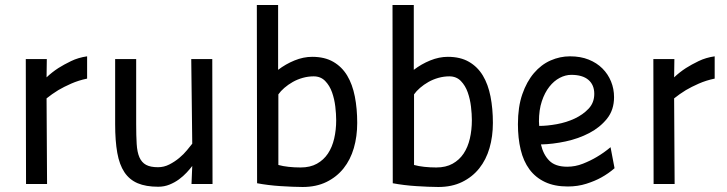

<svg xmlns="http://www.w3.org/2000/svg" viewBox="-20 -735 2904 767"><path d="M83 -499H167L166 -426Q187 -446 213 -463Q235 -477 264 -491Q293 -505 328 -510V-421Q294 -414 264.5 -401Q235 -388 213 -375Q187 -359 166 -342L168 0H84Z M828 -499 829 0H745L748 -72Q739 -60 725.5 -45.5Q712 -31 695 -18.5Q678 -6 657 2.5Q636 11 612 11Q563 11 530 -3Q497 -17 477 -47Q457 -77 448.5 -124.5Q440 -172 440 -239V-499H524V-240Q524 -193 526 -160Q528 -127 537 -106.5Q546 -86 563.5 -76.5Q581 -67 611 -67Q635 -67 656.5 -78Q678 -89 696 -104Q714 -119 727 -135Q740 -151 748 -161L744 -499Z M1091 -456Q1121 -479 1156.5 -493.5Q1192 -508 1227 -508Q1277 -508 1311.5 -488Q1346 -468 1367 -433Q1388 -398 1397.5 -349.5Q1407 -301 1407 -244Q1407 -190 1393.5 -143.5Q1380 -97 1352.5 -62.5Q1325 -28 1284 -8Q1243 12 1189 12Q1171 12 1148 11Q1125 10 1101 8.5Q1077 7 1052.5 4Q1028 1 1007 -3L1006 -715H1091ZM1233 -430Q1211 -430 1189.5 -424Q1168 -418 1149.5 -407.5Q1131 -397 1116 -384Q1101 -371 1092 -358V-76Q1110 -71 1133 -68.5Q1156 -66 1181 -66Q1219 -66 1246 -81Q1273 -96 1290 -121.5Q1307 -147 1315 -181.5Q1323 -216 1323 -255Q1323 -279 1319.5 -309Q1316 -339 1306.5 -366Q1297 -393 1279 -411.5Q1261 -430 1233 -430Z M1633 -456Q1663 -479 1698.5 -493.5Q1734 -508 1769 -508Q1819 -508 1853.5 -488Q1888 -468 1909 -433Q1930 -398 1939.5 -349.5Q1949 -301 1949 -244Q1949 -190 1935.5 -143.5Q1922 -97 1894.5 -62.5Q1867 -28 1826 -8Q1785 12 1731 12Q1713 12 1690 11Q1667 10 1643 8.5Q1619 7 1594.5 4Q1570 1 1549 -3L1548 -715H1633ZM1775 -430Q1753 -430 1731.5 -424Q1710 -418 1691.5 -407.5Q1673 -397 1658 -384Q1643 -371 1634 -358V-76Q1652 -71 1675 -68.5Q1698 -66 1723 -66Q1761 -66 1788 -81Q1815 -96 1832 -121.5Q1849 -147 1857 -181.5Q1865 -216 1865 -255Q1865 -279 1861.5 -309Q1858 -339 1848.5 -366Q1839 -393 1821 -411.5Q1803 -430 1775 -430Z M2246 -69Q2278 -69 2308.5 -81Q2339 -93 2364 -108Q2393 -125 2419 -147L2435 -63Q2411 -42 2382 -26Q2357 -12 2322.5 -1Q2288 10 2248 10Q2195 10 2157 -8Q2119 -26 2095 -58.5Q2071 -91 2060 -137Q2049 -183 2049 -239Q2049 -308 2066.5 -358.5Q2084 -409 2113 -443Q2142 -477 2179.5 -493.5Q2217 -510 2257 -510Q2299 -510 2331.5 -497Q2364 -484 2386.5 -461.5Q2409 -439 2421 -409.5Q2433 -380 2433 -347Q2433 -296 2405 -261Q2377 -226 2334 -203.5Q2291 -181 2239.5 -170Q2188 -159 2141 -158Q2150 -118 2174 -93.5Q2198 -69 2246 -69ZM2262 -436Q2239 -436 2216 -424Q2193 -412 2174.5 -388.5Q2156 -365 2144.5 -330.5Q2133 -296 2133 -250Q2133 -245 2133.5 -241Q2134 -237 2134 -232Q2166 -232 2204.5 -239Q2243 -246 2276 -261.5Q2309 -277 2331.5 -301Q2354 -325 2354 -360Q2354 -396 2330.5 -416Q2307 -436 2262 -436Z M2590 -499H2674L2673 -426Q2694 -446 2720 -463Q2742 -477 2771 -491Q2800 -505 2835 -510V-421Q2801 -414 2771.5 -401Q2742 -388 2720 -375Q2694 -359 2673 -342L2675 0H2591Z"/></svg>

Font: Panefresco 500wt
Style: Regular
Weight: 700
Foundry: Campivisivi & Chank Co
Version: Version 1.001